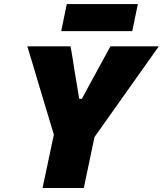

<svg xmlns="http://www.w3.org/2000/svg" viewBox="-20 -946 819 966"><path d="M194 0Q206 -56 217.2 -109Q228.5 -162 243 -231L251 -268.5L173.5 -526Q159.5 -573 147 -615.5Q134 -657.5 117.5 -713H335Q341.5 -675.5 346 -648.5Q350 -621 354 -596.5Q358 -572 363 -542.5L378.5 -449H392L441.5 -540.5Q458.5 -571.5 472.2 -596.8Q486 -622 501 -649.5Q515.5 -676.5 535.5 -713H779Q746 -666 712.2 -618.5Q678.5 -571 646.5 -526L455.5 -256.5L450 -231Q436 -162 424.5 -109Q413 -56 401.5 0ZM288 -789.5 316 -925.5H673.5L645.5 -789.5Z"/></svg>

Font: Heraclito ExtraBold
Style: Italic
Weight: 800
Italic angle: -12°
Designer: Kostas Bartsokas (font) & Cristiano Sobral (main changes)
Foundry: Kostas Bartsokas (font) & Cristiano Sobral (main changes)
Version: Version 1.00;July 8, 2020;FontCreator 13.0.0.2655 64-bit